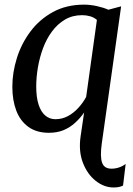

<svg xmlns="http://www.w3.org/2000/svg" viewBox="-20 -576 589 848"><path d="M481.5 252Q440 252 403 223Q366 194 346.2 143Q326.5 92 336 26L351.5 -79Q334 -54 311.5 -33.5Q289 -13 260.8 -1.2Q232.5 10.5 196 10.5Q141.5 10.5 105.5 -15.5Q69.5 -41.5 52 -87.2Q34.5 -133 34.5 -193Q34.5 -255.5 54.5 -319.5Q74.5 -383.5 114.5 -437Q154.5 -490.5 214 -523Q273.5 -555.5 351.5 -555.5Q379 -555.5 408.2 -549Q437.5 -542.5 458.5 -533L515 -548L429.5 58Q421.5 115.5 430.8 142.2Q440 169 472.5 169Q489.5 169 505.8 163.5Q522 158 535 148L523.5 243.5Q517 247 507 249.5Q497 252 481.5 252ZM224.5 -49.5Q254.5 -49.5 280 -63.2Q305.5 -77 326.2 -99.8Q347 -122.5 360.5 -148L408 -488Q395.5 -499 378.5 -504Q361.5 -509 343 -509Q300 -509 267 -489.5Q234 -470 209.8 -437.2Q185.5 -404.5 170.2 -363.5Q155 -322.5 147.5 -278.8Q140 -235 140 -194Q140 -146 150.5 -113.8Q161 -81.5 180.2 -65.5Q199.5 -49.5 224.5 -49.5Z"/></svg>

Font: Merriweather 48pt
Style: Italic
Weight: 400
Italic angle: -7.8°
Version: Version 2.101